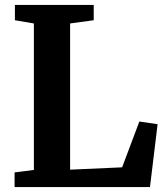

<svg xmlns="http://www.w3.org/2000/svg" viewBox="-20 -763 676 783"><path d="M39.5 0V-59.9L118.2 -70V-667.3L40.8 -680.5V-743H362.2V-680.5L265.9 -667.3V-71.1L478 -80.6L548.3 -267.4L622.7 -256.5L591.6 0Z"/></svg>

Font: Merriweather Light
Style: Regular
Weight: 300
Designer: Eben Sorkin
Foundry: Eben Sorkin
Version: Version 2.100